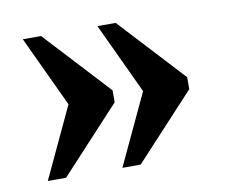

<svg xmlns="http://www.w3.org/2000/svg" viewBox="-52 -480 605 507"><g transform="rotate(-10 250.0 -226.0)"><path d="M448 -210 287 -36H238L327 -226L238 -416H287L448 -242ZM248 -210 87 -36H38L127 -226L38 -416H87L248 -242Z"/></g></svg>

Font: Libra Serif Modern
Style: Bold
Weight: 700
Designer: Stefan Peev, Context Ltd
Foundry: Ascender Corporation
Version: Version 1.000